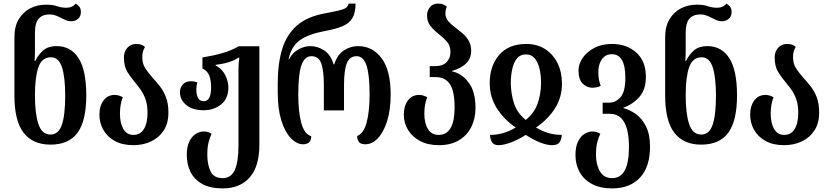

<svg xmlns="http://www.w3.org/2000/svg" viewBox="-20 -793 4608 1066"><path d="M260 10Q162 10 111 -56Q60 -122 60 -263V-586Q60 -646 84 -686Q108 -726 147.5 -746.5Q187 -767 234 -767Q256 -767 270.5 -765Q285 -763 298 -758Q324 -750 348 -750Q382 -750 400 -773Q411 -767 420 -756.5Q429 -746 429 -726Q429 -702 413 -688.5Q397 -675 376 -675Q359 -675 346 -680.5Q333 -686 320 -693Q307 -700 290.5 -706.5Q274 -713 256 -713Q216 -713 195 -689.5Q174 -666 174 -610V-554Q174 -532 174 -505Q174 -478 172 -455H176Q194 -491 221 -514Q248 -537 294 -537Q373 -537 416 -470.5Q459 -404 459 -263Q459 -122 410.5 -56Q362 10 260 10ZM260 -46Q305 -46 323.5 -100Q342 -154 342 -263Q342 -364 324 -419.5Q306 -475 263 -475Q212 -475 193 -419.5Q174 -364 174 -264Q174 -161 193.5 -103.5Q213 -46 260 -46Z M721 13Q659 13 617 -10.5Q575 -34 553.5 -72.5Q532 -111 532 -156Q532 -205 555 -235.5Q578 -266 617 -266Q639 -266 662 -253Q646 -215 646 -162Q646 -109 665 -76.5Q684 -44 721 -44Q759 -44 779 -76.5Q799 -109 799 -167Q799 -210 788.5 -240Q778 -270 762.5 -292.5Q747 -315 730 -335Q707 -362 687.5 -393Q668 -424 668 -475Q668 -506 687 -527.5Q706 -549 737 -549Q755 -549 766 -544.5Q777 -540 785 -532Q770 -510 770 -476Q770 -439 786.5 -414Q803 -389 824 -365Q845 -342 866 -316Q887 -290 901 -254.5Q915 -219 915 -167Q915 -109 889 -69Q863 -29 819 -8Q775 13 721 13Z M1217 253Q1147 253 1103 228.5Q1059 204 1038 162Q1017 120 1017 68Q1017 21 1031.5 -8Q1046 -37 1067.5 -50Q1089 -63 1111 -63Q1137 -63 1155 -50Q1145 -31 1138 -3Q1131 25 1131 66Q1131 121 1149 158.5Q1167 196 1217 196Q1262 196 1283 152Q1304 108 1304 14V-408Q1304 -445 1309 -473H1304Q1280 -457 1247 -447Q1214 -437 1177 -433V-430Q1214 -410 1231 -375Q1248 -340 1248 -307Q1248 -247 1208.5 -214Q1169 -181 1111 -181Q1048 -181 1013.5 -210.5Q979 -240 979 -281Q979 -306 995 -324Q1011 -342 1040 -342Q1047 -342 1056.5 -340.5Q1066 -339 1076 -335Q1070 -317 1070 -295Q1070 -267 1079.5 -249Q1089 -231 1111 -231Q1152 -231 1152 -307Q1152 -347 1142 -373Q1132 -399 1104 -413V-474Q1162 -483 1213 -497.5Q1264 -512 1305 -536H1420V11Q1420 132 1366 192.5Q1312 253 1217 253Z M1663 8Q1627 8 1594.5 -26Q1562 -60 1542 -124Q1522 -188 1522 -280V-331Q1522 -439 1546.5 -520Q1571 -601 1629 -651.5Q1687 -702 1790 -720Q1856 -732 1883.5 -741Q1911 -750 1916 -773H1954Q1954 -722 1936.5 -692.5Q1919 -663 1880.5 -647Q1842 -631 1780 -620Q1691 -603 1644 -569Q1597 -535 1582 -463H1584Q1605 -502 1638 -519.5Q1671 -537 1704 -537Q1743 -537 1779.5 -513.5Q1816 -490 1832 -436H1836Q1853 -490 1890 -513.5Q1927 -537 1968 -537Q2048 -537 2098.5 -470Q2149 -403 2149 -269Q2149 -183 2129.5 -121Q2110 -59 2078 -25.5Q2046 8 2009 8Q1984 8 1973.5 -4Q1963 -16 1963 -38Q1999 -51 2015.5 -112.5Q2032 -174 2032 -269Q2032 -380 2014.5 -430.5Q1997 -481 1960 -481Q1921 -481 1905.5 -441.5Q1890 -402 1890 -321V-180H1778V-321Q1778 -402 1763.5 -441.5Q1749 -481 1709 -481Q1671 -481 1653.5 -430.5Q1636 -380 1636 -269Q1636 -171 1653 -109.5Q1670 -48 1708 -37Q1708 8 1663 8Z M2417 13Q2355 13 2311.5 -10.5Q2268 -34 2245 -72.5Q2222 -111 2222 -156Q2222 -205 2245 -235.5Q2268 -266 2307 -266Q2329 -266 2352 -253Q2336 -215 2336 -162Q2336 -109 2356 -76.5Q2376 -44 2416 -44Q2460 -44 2482 -82.5Q2504 -121 2504 -195Q2504 -287 2478 -326Q2452 -365 2398 -365H2366V-426H2397Q2439 -426 2460 -448.5Q2481 -471 2481 -504Q2481 -539 2462 -561Q2443 -583 2418 -602Q2392 -622 2371.5 -646.5Q2351 -671 2351 -708Q2351 -732 2366.5 -752.5Q2382 -773 2413 -773Q2430 -773 2441 -768.5Q2452 -764 2461 -756Q2453 -738 2453 -719Q2453 -693 2469 -675Q2485 -657 2507 -641Q2528 -625 2548.5 -607.5Q2569 -590 2582.5 -566.5Q2596 -543 2596 -510Q2596 -430 2489 -399V-397Q2543 -386 2581.5 -335.5Q2620 -285 2620 -193Q2620 -135 2597 -88.5Q2574 -42 2528.5 -14.5Q2483 13 2417 13Z M2748 13Q2721 13 2711 -4.5Q2701 -22 2701 -44Q2776 -44 2843 -85Q2778 -130 2739 -191Q2700 -252 2699 -328Q2698 -425 2750.5 -487Q2803 -549 2902 -549Q2962 -549 3006.5 -520.5Q3051 -492 3075.5 -442.5Q3100 -393 3100 -328Q3100 -252 3061 -191Q3022 -130 2956 -85Q3023 -44 3099 -44Q3099 -25 3088.5 -6Q3078 13 3046 13Q2988 13 2899 -44Q2855 -16 2815 -1.5Q2775 13 2748 13ZM2899 -127Q2946 -165 2964.5 -217Q2983 -269 2984 -331Q2984 -375 2975.5 -411.5Q2967 -448 2948.5 -469.5Q2930 -491 2900 -491Q2869 -491 2851 -469.5Q2833 -448 2824.5 -411.5Q2816 -375 2816 -331Q2817 -271 2834 -218.5Q2851 -166 2899 -127Z M3379 253Q3312 253 3266.5 228.5Q3221 204 3198 162Q3175 120 3175 68Q3175 21 3189.5 -8Q3204 -37 3225.5 -50Q3247 -63 3269 -63Q3295 -63 3313 -50Q3303 -31 3296 -3Q3289 25 3289 66Q3289 121 3311 158.5Q3333 196 3379 196Q3472 196 3472 24Q3472 -161 3366 -161H3326V-223H3362Q3398 -223 3425 -253Q3452 -283 3452 -362Q3452 -492 3377 -492Q3350 -492 3333.5 -477Q3317 -462 3309.5 -440Q3302 -418 3302 -395Q3302 -370 3305 -353Q3308 -336 3315 -316Q3303 -310 3291 -308Q3279 -306 3268 -306Q3238 -306 3215 -329Q3192 -352 3192 -402Q3192 -438 3215.5 -472Q3239 -506 3280.5 -527.5Q3322 -549 3377 -549Q3459 -549 3512.5 -501.5Q3566 -454 3566 -366Q3566 -296 3530 -255Q3494 -214 3441 -195V-193Q3476 -184 3510 -160Q3544 -136 3566.5 -91.5Q3589 -47 3589 21Q3589 134 3533 193.5Q3477 253 3379 253Z M3873 10Q3775 10 3724 -56Q3673 -122 3673 -263V-586Q3673 -646 3697 -686Q3721 -726 3760.5 -746.5Q3800 -767 3847 -767Q3869 -767 3883.5 -765Q3898 -763 3911 -758Q3937 -750 3961 -750Q3995 -750 4013 -773Q4024 -767 4033 -756.5Q4042 -746 4042 -726Q4042 -702 4026 -688.5Q4010 -675 3989 -675Q3972 -675 3959 -680.5Q3946 -686 3933 -693Q3920 -700 3903.5 -706.5Q3887 -713 3869 -713Q3829 -713 3808 -689.5Q3787 -666 3787 -610V-554Q3787 -532 3787 -505Q3787 -478 3785 -455H3789Q3807 -491 3834 -514Q3861 -537 3907 -537Q3986 -537 4029 -470.5Q4072 -404 4072 -263Q4072 -122 4023.5 -56Q3975 10 3873 10ZM3873 -46Q3918 -46 3936.5 -100Q3955 -154 3955 -263Q3955 -364 3937 -419.5Q3919 -475 3876 -475Q3825 -475 3806 -419.5Q3787 -364 3787 -264Q3787 -161 3806.5 -103.5Q3826 -46 3873 -46Z M4334 13Q4272 13 4230 -10.5Q4188 -34 4166.5 -72.5Q4145 -111 4145 -156Q4145 -205 4168 -235.5Q4191 -266 4230 -266Q4252 -266 4275 -253Q4259 -215 4259 -162Q4259 -109 4278 -76.5Q4297 -44 4334 -44Q4372 -44 4392 -76.5Q4412 -109 4412 -167Q4412 -210 4401.5 -240Q4391 -270 4375.5 -292.5Q4360 -315 4343 -335Q4320 -362 4300.5 -393Q4281 -424 4281 -475Q4281 -506 4300 -527.5Q4319 -549 4350 -549Q4368 -549 4379 -544.5Q4390 -540 4398 -532Q4383 -510 4383 -476Q4383 -439 4399.5 -414Q4416 -389 4437 -365Q4458 -342 4479 -316Q4500 -290 4514 -254.5Q4528 -219 4528 -167Q4528 -109 4502 -69Q4476 -29 4432 -8Q4388 13 4334 13Z"/></svg>

Font: Noto Serif Georgian ExtraCondensed SemiBold
Style: Regular
Weight: 600
Width: 2
Designer: Monotype Design Team, Akaki Razmadze
Foundry: Google LLC
Version: Version 2.003; ttfautohint (v1.8.4.7-5d5b)